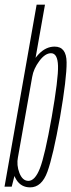

<svg xmlns="http://www.w3.org/2000/svg" viewBox="-48 -805 308 828"><path d="M-28.5 0H2.5L17 -56.5L146 -785H110ZM82 3Q132 3 156.5 -64.5Q181 -132 211 -300Q240 -469 239.2 -536.5Q238.5 -604 187.5 -604Q149.5 -604 118.2 -570.8Q87 -537.5 80.5 -499L91 -474Q96.5 -508 121.5 -541.8Q146.5 -575.5 172 -575.5Q200.5 -575.5 202.2 -521Q204 -466.5 175 -300Q145.5 -133.5 124.2 -79.2Q103 -25 74.5 -25Q49 -25 35.8 -59Q22.5 -93 29.5 -128L9.5 -101.5Q2 -63 22.5 -30Q43 3 82 3Z"/></svg>

Font: Anybody ExtraCondensed ExtraLight
Style: Italic
Weight: 250
Width: 2
Italic angle: -10°
Version: Version 1.113;gftools[0.9.25]